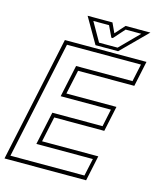

<svg xmlns="http://www.w3.org/2000/svg" viewBox="-142 -946 854 1034"><g transform="rotate(15 285.0 -429.0)"><path d="M-17 0 132 -700H587L557 -558.5H243.5L214.5 -424H493.5L463.5 -282.5H184.5L154.5 -141.5H468L438 0ZM10 -22.5H422.5L443.5 -120H128.5L168 -304.5H448L468.5 -402H188.5L226.5 -580.5H541L562 -678.5H149.5ZM298.5 -716 216.5 -858H355L380 -804L428 -858H566.5L424.5 -716ZM313.5 -734H417L521 -839H433.5L378.5 -777H370.5L341 -839H253.5Z"/></g></svg>

Font: Tourney Thin ExtraLight
Style: Italic
Weight: 250
Italic angle: -12°
Version: Version 1.015